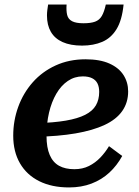

<svg xmlns="http://www.w3.org/2000/svg" viewBox="-20 -809 611 842"><path d="M283 13Q207 13 152 -14.5Q97 -42 67.5 -93Q38 -144 38 -214Q38 -280 60 -340.5Q82 -401 123.5 -448Q165 -495 224 -522Q283 -549 355 -549Q418 -549 459.5 -530.5Q501 -512 521.5 -480Q542 -448 542 -408Q542 -359 516 -322Q490 -285 438.5 -261Q387 -237 311.5 -224Q236 -211 136 -209L141 -269Q216 -271 268.5 -280Q321 -289 353.5 -305.5Q386 -322 400.5 -347Q415 -372 415 -406Q415 -428 407.5 -443Q400 -458 384 -466Q368 -474 343 -474Q307 -474 277.5 -454Q248 -434 227 -398Q206 -362 195 -315Q184 -268 184 -213Q184 -162 198 -129.5Q212 -97 239 -82Q266 -67 306 -67Q342 -67 370 -81Q398 -95 420 -118Q442 -141 458 -168L516 -125Q493 -83 459.5 -52Q426 -21 381.5 -4Q337 13 283 13ZM340 -609Q390 -609 428.5 -625.5Q467 -642 491 -681Q515 -720 522 -789H444Q437 -757 426.5 -739Q416 -721 397 -714Q378 -707 346 -707Q313 -707 296 -716Q279 -725 274.5 -743.5Q270 -762 272 -789H191Q189 -776 187.5 -764.5Q186 -753 186 -741Q186 -699 203 -669.5Q220 -640 254.5 -624.5Q289 -609 340 -609Z"/></svg>

Font: Roboto Serif SemiBold
Style: Italic
Weight: 600
Italic angle: -10°
Version: Version 1.007